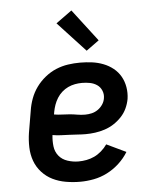

<svg xmlns="http://www.w3.org/2000/svg" viewBox="-54 -812 709 867"><g transform="rotate(-5 300.0 -379.0)"><path d="M275 8Q242 8 210 2.5Q178 -3 150.5 -16.5Q123 -30 102 -53Q81 -76 70.5 -105Q60 -134 59 -166.5Q58 -199 63 -232L80 -332Q84 -359 94 -386Q104 -413 121 -436.5Q138 -460 161.5 -479Q185 -498 211.5 -509Q238 -520 265.5 -524Q293 -528 320 -528Q348 -528 374.5 -524.5Q401 -521 425.5 -511.5Q450 -502 470 -486Q490 -470 502.5 -448Q515 -426 519.5 -399.5Q524 -373 520 -346Q516 -324 506.5 -303.5Q497 -283 481 -266Q465 -249 445.5 -236.5Q426 -224 404.5 -217Q383 -210 361 -207Q339 -204 318 -204Q299 -204 280.5 -205.5Q262 -207 243 -207.5Q224 -208 205 -209Q186 -210 168 -213Q165 -187 168 -162Q171 -137 186 -118.5Q201 -100 225.5 -92Q250 -84 275 -84Q293 -84 311.5 -87.5Q330 -91 347 -99Q364 -107 379.5 -120.5Q395 -134 406 -150L494 -108Q477 -80 452 -57Q427 -34 397.5 -19Q368 -4 336.5 2Q305 8 275 8ZM323 -292Q338 -292 353 -295.5Q368 -299 381 -308Q394 -317 403 -330.5Q412 -344 414 -359Q417 -377 410 -393.5Q403 -410 389 -419.5Q375 -429 357.5 -432.5Q340 -436 321 -436Q305 -436 289 -433Q273 -430 258 -423Q243 -416 230 -404.5Q217 -393 208 -378.5Q199 -364 193.5 -348.5Q188 -333 185 -317L183 -305Q201 -302 219 -301.5Q237 -301 254 -299.5Q271 -298 288 -295Q305 -292 323 -292ZM355 -579 230 -714 302 -766 413 -621Z"/></g></svg>

Font: Iosevka Etoile Semibold
Style: Italic
Weight: 600
Italic angle: -9°
Designer: Belleve Invis
Foundry: Belleve Invis
Version: Version 22.1.2; ttfautohint (v1.8.4)